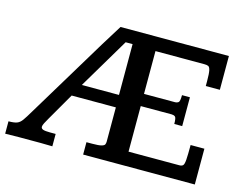

<svg xmlns="http://www.w3.org/2000/svg" viewBox="-125 -774 1159 914"><g transform="rotate(15 455.0 -316.5)"><path d="M-35.2 0V-61Q-7.8 -61 6.1 -66.2Q20 -71.3 31.2 -86.9Q42.5 -102.5 61.5 -134.8L300.3 -530.3L363.8 -632.8H897.9V-466.3H828.6V-489.7Q828.6 -527.3 825.2 -543Q821.8 -558.6 814.7 -561.8Q807.6 -564.9 795.9 -564.9H554.2V-354H708Q716.8 -354 723.6 -359.1Q730.5 -364.3 730.5 -395H769.5V-252.9H730.5Q730.5 -283.7 723.6 -288.8Q716.8 -293.9 706.5 -293.9H554.2V-69.3H804.7Q816.4 -69.3 822.3 -75Q828.1 -80.6 829.8 -103.3Q831.5 -126 831.5 -176.3H899.4V0H349.1V-61H377Q409.2 -61 422.6 -64.7Q436 -68.4 438.7 -74.5Q441.4 -80.6 441.4 -87.9V-257.3H223.6L146 -123Q136.7 -106.9 130.9 -95.7Q125 -84.5 125 -77.1Q125 -68.4 135 -64.7Q145 -61 169.4 -61H197.3V0Q164.6 -1 140.4 -1Q116.2 -1 90.3 -1Q58.6 -1 30.8 -1Q2.9 -1 -35.2 0ZM257.3 -318.4H440.4V-568.8H406.2Z"/></g></svg>

Font: Kameron Medium
Style: Regular
Weight: 500
Designer: Vernon Adams
Foundry: Vernon Adams
Version: Version 1.100